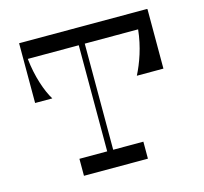

<svg xmlns="http://www.w3.org/2000/svg" viewBox="-102 -814 986 928"><g transform="rotate(-15 391.0 -350.0)"><path d="M710 -699V-700H70V-401H156C128 -446 100 -527 91 -616H346V-85H207V0H527V-85H376V-616H643C634 -530 607 -456 579 -401H712V-699Z"/></g></svg>

Font: Space Cowgirl
Style: Regular
Weight: 400
Designer: Valery Marier
Foundry: Valery Marier
Version: Version 1.000;hotconv 1.0.109;makeotfexe 2.5.65596